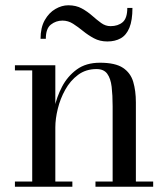

<svg xmlns="http://www.w3.org/2000/svg" viewBox="-20 -707 636 727"><path d="M189.5 -460V-19.5H254V0H36.5V-19.5H102V-440.5H36.5V-460ZM494.5 -319.5V-19.5H560V0H341.5V-19.5H406.5V-304.5Q406.5 -346.5 402.8 -378.2Q399 -410 386 -427.8Q373 -445.5 345.5 -445.5Q305 -445.5 275.5 -423.5Q246 -401.5 227 -367.2Q208 -333 198.8 -295Q189.5 -257 189.5 -224.5L177 -222Q177 -255 185.8 -297.2Q194.5 -339.5 215 -378.8Q235.5 -418 270.5 -443.8Q305.5 -469.5 358.5 -469.5Q416.5 -469.5 445.5 -450.2Q474.5 -431 484.5 -397Q494.5 -363 494.5 -319.5ZM386.5 -550Q358 -550 335.8 -562Q313.5 -574 294.5 -589.5Q275.5 -605 256.8 -617Q238 -629 216.5 -629Q192 -629 172.8 -614Q153.5 -599 153.5 -560H133.5Q133.5 -602.5 149.5 -630.8Q165.5 -659 189.8 -673Q214 -687 238.5 -687Q268 -687 289.8 -675Q311.5 -663 329 -647.5Q346.5 -632 363 -620Q379.5 -608 398.5 -608Q427 -608 444.5 -623Q462 -638 462 -677H481.5Q481.5 -630 470 -602Q458.5 -574 437.2 -562Q416 -550 386.5 -550Z"/></svg>

Font: Bodoni Moda
Style: Regular
Weight: 400
Designer: Owen Earl
Foundry: indestructible type
Version: Version 2.005